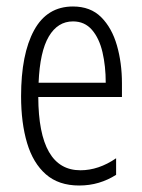

<svg xmlns="http://www.w3.org/2000/svg" viewBox="-20 -562 439 592"><path d="M205 -542Q259 -542 292 -509Q325 -476 340.5 -422Q356 -368 356 -305V-263H98Q99 -37 228 -37Q284 -37 338 -74V-23Q313 -7 284.5 1.5Q256 10 224 10Q161 10 121.5 -24.5Q82 -59 63.5 -121Q45 -183 45 -265Q45 -395 85 -468.5Q125 -542 205 -542ZM205 -496Q158 -496 130.5 -449.5Q103 -403 99 -307H306Q306 -358 296 -401Q286 -444 263.5 -470Q241 -496 205 -496Z"/></svg>

Font: Noto Sans Khmer ExtraCondensed Light
Style: Regular
Weight: 300
Width: 2
Designer: Danh Hong and the Monotype Design Team
Foundry: Monotype Imaging Inc.
Version: Version 2.004; ttfautohint (v1.8.4.7-5d5b)